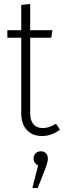

<svg xmlns="http://www.w3.org/2000/svg" viewBox="-20 -674 322 967"><path d="M282 -21Q240 11 192 11Q143 11 115 -19.5Q87 -50 87 -103V-484H17V-522H87V-649L132 -654V-522H244L238 -484H132V-104Q132 -69 148 -49Q164 -29 196 -29Q228 -29 262 -51ZM221 125Q221 134 218 145Q215 156 211 167.5Q207 179 204 187L170 273H143L172 159Q149 148 149 125Q149 109 159 98.5Q169 88 186 88Q202 88 211.5 98Q221 108 221 125Z"/></svg>

Font: Fira Sans Extra Condensed ExtraLight
Style: Regular
Weight: 275
Width: 1
Designer: Carrois Corporate & Edenspiekermann AG
Foundry: Carrois Corporate GbR & Edenspiekermann AG
Version: Version 4.203